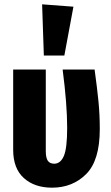

<svg xmlns="http://www.w3.org/2000/svg" viewBox="-20 -853 512 889"><path d="M442 -255Q442 -110 379 -47Q316 16 221 16Q140 16 90.5 -28.5Q41 -73 41 -159V-531H192V-154Q192 -122 201.5 -108.5Q211 -95 231 -95Q260 -95 275.5 -130.5Q291 -166 291 -261Q291 -370 270 -531H418Q430 -444 436 -383Q442 -322 442 -255ZM175 -833 320 -822 278 -596H183Z"/></svg>

Font: Fira Sans Extra Condensed
Style: Bold
Weight: 700
Width: 1
Designer: Carrois Corporate & Edenspiekermann AG
Foundry: Carrois Corporate GbR & Edenspiekermann AG
Version: Version 4.203